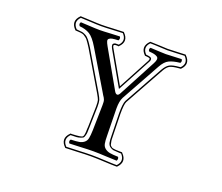

<svg xmlns="http://www.w3.org/2000/svg" viewBox="-118 -856 1236 1067"><g transform="rotate(20 500.0 -322.5)"><path d="M554 -109Q554 -77 557.5 -60.5Q561 -44 573.5 -34.5Q586 -25 602 -22Q618 -19 651 -18Q655 -14 655 -7Q655 0 651 5Q631 5 586.5 2.5Q542 0 512 0Q481 0 436 2.5Q391 5 372 5Q367 0 367 -7Q367 -14 372 -18Q405 -19 421 -22Q437 -25 449 -34.5Q461 -44 464.5 -60.5Q468 -77 469 -109L472 -259Q472 -270 471.5 -277Q471 -284 468.5 -290.5Q466 -297 464 -300Q462 -303 456.5 -311.5Q451 -320 448 -326L316 -547Q288 -594 263.5 -609Q239 -624 203 -627Q198 -632 197.5 -638.5Q197 -645 202 -650Q209 -650 250 -647.5Q291 -645 314 -645Q336 -645 376 -647.5Q416 -650 432 -650Q436 -646 436 -639Q436 -632 432 -627Q409 -626 397.5 -624Q386 -622 379 -616.5Q372 -611 374.5 -601.5Q377 -592 386 -576L512 -354Q519 -342 527 -341Q535 -340 542 -352L661 -576Q669 -591 669.5 -601Q670 -611 662 -616Q654 -621 643.5 -623.5Q633 -626 614 -627Q609 -632 609 -638Q609 -644 614 -649Q634 -648 663.5 -646.5Q693 -645 705 -645Q718 -645 752.5 -647Q787 -649 798 -649Q802 -644 802 -638Q802 -632 798 -627Q758 -623 734 -611.5Q710 -600 691 -565L563 -334Q551 -311 551 -268ZM585 -119Q585 -106 585.5 -97Q586 -88 588 -80.5Q590 -73 590.5 -68.5Q591 -64 596 -60Q601 -56 603 -54.5Q605 -53 613.5 -51.5Q622 -50 625.5 -50Q629 -50 642.5 -49.5Q656 -49 662 -49H664L665 -47Q706 -6 665 35L663 36H662Q636 36 588 33.5Q540 31 512 31Q478 31 429.5 33.5Q381 36 361 36H359L358 35Q316 -6 357 -47L358 -49H360Q364 -49 370 -49Q420 -51 428.5 -57.5Q437 -64 437 -104Q438 -114 438 -119L441 -239Q441 -267 438 -276.5Q435 -286 421 -310L290 -531Q282 -544 275 -554Q268 -564 263 -570.5Q258 -577 251 -581.5Q244 -586 241 -588.5Q238 -591 230 -593Q222 -595 219.5 -595Q217 -595 206 -596Q195 -597 191 -597H189L188 -598Q147 -639 188 -680L189 -681H191Q205 -681 248.5 -678.5Q292 -676 314 -676Q339 -676 382.5 -678.5Q426 -681 443 -681H444L445 -680Q487 -638 446 -598L445 -596L433 -597Q423 -597 419 -595Q411 -591 422 -574L527 -390L627 -577Q630 -583 630 -587Q631 -591 627 -593Q623 -595 612 -596L600 -597L599 -598Q559 -638 600 -679L601 -680H603Q626 -680 661.5 -678Q697 -676 705 -676Q721 -676 760.5 -678Q800 -680 808 -680H810L811 -679Q853 -638 813 -598L812 -597L801 -596Q764 -593 748.5 -585Q733 -577 718 -550L590 -319Q582 -303 582 -248ZM577 -119 574 -248Q574 -305 583 -323L711 -554Q727 -582 744.5 -591.5Q762 -601 800 -604L808 -605Q840 -638 807 -672Q802 -672 761.5 -670Q721 -668 705 -668Q696 -668 662 -670Q628 -672 604 -672Q572 -638 604 -605L612 -604Q625 -603 632 -599Q639 -595 638 -586Q638 -581 634 -574L527 -374L415 -570Q401 -595 415 -602Q421 -606 433 -605H442Q474 -639 441 -673Q427 -673 383 -670.5Q339 -668 314 -668Q291 -668 247.5 -670.5Q204 -673 193 -673Q160 -639 193 -605Q196 -604 201 -604Q218 -603 226.5 -601.5Q235 -600 247.5 -593.5Q260 -587 271 -573Q282 -559 297 -535L428 -314Q442 -290 445.5 -278.5Q449 -267 449 -239L446 -119Q445 -96 445 -88Q445 -80 441.5 -68Q438 -56 434.5 -53.5Q431 -51 420 -47Q409 -43 397 -42Q385 -41 362 -41Q329 -6 362 28Q381 28 429.5 25.5Q478 23 512 23Q541 23 588.5 25.5Q636 28 660 28Q693 -6 661 -41Q657 -41 651 -41Q625 -42 615 -43.5Q605 -45 594 -53Q583 -61 580 -76Q577 -91 577 -119Z"/></g></svg>

Font: Linux Libertine Initials O
Style: Initials
Weight: 400
Designer: Philipp H. Poll
Foundry: Philipp H. Poll
Version: Version 5.0.6